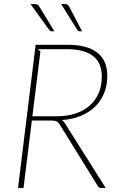

<svg xmlns="http://www.w3.org/2000/svg" viewBox="-20 -923 594 943"><path d="M139 -352H261Q310.5 -352 351 -365.5Q391.5 -379 420.2 -404.2Q449 -429.5 464.5 -465.5Q480 -501.5 480 -546.5Q480 -615 436.5 -648.2Q393 -681.5 309.5 -681.5H165.5L178.5 -670.5ZM312 -703Q408 -703 457.5 -664.8Q507 -626.5 507 -550Q507 -502.5 490.8 -463.8Q474.5 -425 445 -397.2Q415.5 -369.5 374.5 -353Q333.5 -336.5 284.5 -333.5Q292.5 -327.5 298.5 -318L499 0H477.5Q472 0 468.2 -1.5Q464.5 -3 461 -8.5L272.5 -312.5Q265.5 -323 257.2 -327Q249 -331 230.5 -331H136.5L95.5 0H68.5L155 -703ZM298 -903Q307 -903 311.8 -900Q316.5 -897 320 -890L383 -769.5H370.5Q366.5 -769.5 364.5 -771Q362.5 -772.5 360 -775.5L280.5 -903ZM150.5 -903Q159.5 -903 164.2 -900.2Q169 -897.5 173.5 -890L247 -769.5H233.5Q228 -769.5 222 -775.5L130 -903Z"/></svg>

Font: Lato ExtraLight
Style: Italic
Weight: 275
Italic angle: -7°
Designer: Lukasz Dziedzic with Adam Twardoch and Botio Nikoltchev
Foundry: tyPoland Lukasz Dziedzic
Version: Version 2.015; 2015-08-06; http://www.latofonts.com/